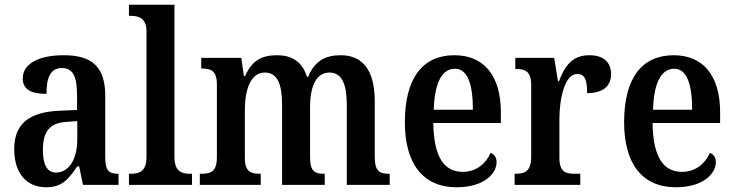

<svg xmlns="http://www.w3.org/2000/svg" viewBox="-20 -780 3096 810"><path d="M174 10C242 10 268 -23 306 -78H314L330 0H480V-47H477C437 -47 424 -63 424 -118V-376C424 -501 365 -547 249 -547C150 -547 76 -515 76 -449C76 -404 109 -384 176 -384C176 -449 191 -493 241 -493C294 -493 305 -447 305 -373V-316L234 -313C104 -308 40 -259 40 -151C40 -41 99 10 174 10ZM216 -52C178 -52 161 -87 161 -146C161 -222 186 -262 263 -266L306 -269V-191C306 -109 271 -52 216 -52Z M524 0H790V-47H780C745 -47 716 -58 716 -118V-760H524V-713H534C562 -713 598 -705 598 -649V-118C598 -58 569 -47 534 -47H524Z M823 0H1080V-47H1077C1039 -47 1013 -55 1013 -113V-315C1013 -399 1036 -474 1097 -474C1151 -474 1170 -424 1170 -338V0H1350V-47H1347C1308 -47 1288 -56 1288 -118V-328C1288 -406 1309 -474 1370 -474C1423 -474 1443 -424 1443 -338V0H1624V-47H1621C1583 -47 1561 -56 1561 -118V-353C1561 -488 1507 -547 1417 -547C1355 -547 1308 -525 1280 -456H1275C1254 -523 1208 -547 1149 -547C1084 -547 1043 -525 1014 -459H1009L998 -536H829V-491H831C870 -491 895 -482 895 -423V-117C895 -56 869 -47 831 -47H823Z M1906 10C2024 10 2075 -49 2075 -96C2075 -117 2064 -130 2050 -135C2030 -91 1991 -55 1932 -55C1853 -55 1810 -118 1808 -261H2093V-306C2093 -464 2019 -547 1897 -547C1764 -547 1688 -452 1688 -264C1688 -90 1764 10 1906 10ZM1975 -317H1810C1813 -429 1844 -490 1899 -490C1954 -490 1975 -422 1975 -317Z M2151 0H2428V-47H2402C2367 -47 2340 -55 2340 -114V-278C2340 -359 2361 -468 2415 -468C2448 -468 2457 -442 2457 -387C2523 -387 2558 -416 2558 -467C2558 -515 2529 -547 2466 -547C2395 -547 2363 -503 2338 -437H2334L2318 -536H2154V-489H2157C2195 -489 2221 -480 2221 -421V-119C2221 -56 2193 -47 2154 -47H2151Z M2831 10C2949 10 3000 -49 3000 -96C3000 -117 2989 -130 2975 -135C2955 -91 2916 -55 2857 -55C2778 -55 2735 -118 2733 -261H3018V-306C3018 -464 2944 -547 2822 -547C2689 -547 2613 -452 2613 -264C2613 -90 2689 10 2831 10ZM2900 -317H2735C2738 -429 2769 -490 2824 -490C2879 -490 2900 -422 2900 -317Z"/></svg>

Font: Noto Serif Tamil Condensed SemiBold
Style: Italic
Weight: 600
Width: 3
Italic angle: -12°
Designer: Indian Type Foundry, Tom Grace, and the Monotype Design Team
Foundry: Monotype Imaging Inc.
Version: Version 2.003